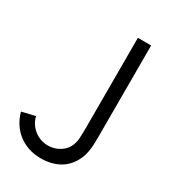

<svg xmlns="http://www.w3.org/2000/svg" viewBox="-180 -814 823 922"><g transform="rotate(30 232.0 -353.0)"><path d="M193 14.5Q157 14.5 125.5 4Q94 -6.5 69 -25.8Q44 -45 26.5 -72Q9 -99 0 -132.5L73.5 -150Q78 -130 88.8 -113Q99.5 -96 115.2 -83.2Q131 -70.5 150.8 -63.2Q170.5 -56 192.5 -56Q206.5 -56 221 -59.2Q235.5 -62.5 249 -69.5Q262.5 -76.5 274.5 -87.5Q286.5 -98.5 294.5 -114Q305.5 -135.5 307.2 -160.8Q309 -186 309 -221.5V-720H382.5V-221.5Q382.5 -200 382 -180.8Q381.5 -161.5 379.2 -143.8Q377 -126 372.2 -109.5Q367.5 -93 359 -77Q335 -31 292.5 -8.2Q250 14.5 193 14.5Z"/></g></svg>

Font: Vela Sans
Style: Regular
Weight: 400
Designer: Principal design: Mikhail Sharanda - project Manrope.
Design modification: Ravid Balaliev
Foundry: Mikhail Sharanda
Version: Version 1.001